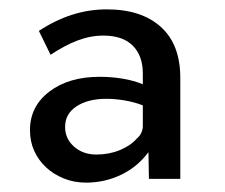

<svg xmlns="http://www.w3.org/2000/svg" viewBox="-20 -732 480 410"><path d="M164 -342Q138 -342 116 -351Q94 -360 78 -375Q62 -390 53 -410Q44 -430 44 -454Q44 -505 85.5 -536.5Q127 -568 193 -568Q218 -568 242 -564Q266 -560 285 -552V-575Q285 -613 263.5 -634.5Q242 -656 201 -656Q173 -656 145.5 -645.5Q118 -635 88 -615L63 -666Q98 -689 134 -700.5Q170 -712 208 -712Q282 -712 323.5 -674.5Q365 -637 365 -566V-350H298L297 -407Q273 -375 238 -358.5Q203 -342 164 -342ZM186 -402Q213 -402 236 -411.5Q259 -421 272 -436Q279 -442 282 -449Q285 -456 285 -462V-507Q267 -514 246.5 -517.5Q226 -521 207 -521Q168 -521 143.5 -505Q119 -489 119 -461Q119 -436 138 -419Q157 -402 186 -402Z"/></svg>

Font: Rising Sun Medium
Style: Regular
Weight: 500
Designer: Matt McInerney, Pablo Impallari, Rodrigo Fuenzalida (Raleway font), Stephen Hutchings (Greek), Cristiano Sobral (main ch
Foundry: The Rising Sun Project Authors
Version: Version 4.327; ttfautohint (v1.8.4.7-5d5b-dirty)